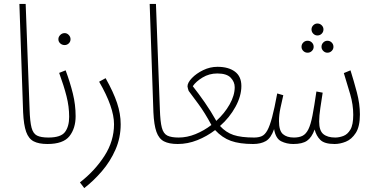

<svg xmlns="http://www.w3.org/2000/svg" viewBox="-20 -730 1924 980"><path d="M222 5Q178 5 152 -8.5Q126 -22 113.5 -57Q101 -92 98 -157L79 -710H111L131 -172Q133 -109 141 -78.5Q149 -48 169 -38Q189 -28 227 -28Q240 -28 244 -23Q248 -18 248 -12Q248 -4 242.5 0.5Q237 5 222 5Z M310 -500Q297 -500 287.5 -508.5Q278 -517 278 -530Q278 -542 287.5 -551.5Q297 -561 310 -561Q322 -561 331 -551.5Q340 -542 340 -530Q340 -517 331 -508.5Q322 -500 310 -500Z M222 5 227 -28Q291 -28 312 -56.5Q333 -85 333 -134Q333 -186 319.5 -239Q306 -292 282 -358L315 -371Q338 -309 352 -252Q366 -195 366 -137Q366 -75 334.5 -35Q303 5 222 5Z M410 230 388 201Q464 142 513 66Q562 -10 562 -96Q562 -182 486 -313L519 -331Q559 -260 577.5 -204.5Q596 -149 596 -96Q596 -27 569.5 33.5Q543 94 500 144Q457 194 410 230Z M887 5Q843 5 817 -8.5Q791 -22 778.5 -57Q766 -92 763 -157L744 -710H776L796 -172Q798 -109 806 -78.5Q814 -48 834 -38Q854 -28 892 -28Q905 -28 909 -23Q913 -18 913 -12Q913 -4 907.5 0.5Q902 5 887 5Z M887 5 892 -28Q935 -28 978 -45.5Q1021 -63 1059 -92Q1026 -154 992 -200Q958 -246 943 -266Q942 -268 939.5 -277Q937 -286 937 -289Q937 -308 959.5 -331.5Q982 -355 1017 -372Q1052 -389 1090 -389Q1146 -389 1179 -364.5Q1212 -340 1212 -291Q1212 -240 1182 -185Q1152 -130 1103 -87Q1133 -54 1172 -41Q1211 -28 1277 -28Q1298 -28 1298 -12Q1298 5 1272 5Q1203 5 1158.5 -11Q1114 -27 1078 -66Q1036 -34 987 -14.5Q938 5 887 5ZM964 -290Q994 -252 1025 -207.5Q1056 -163 1084 -113Q1126 -151 1152 -197Q1178 -243 1178 -285Q1178 -312 1157.5 -333.5Q1137 -355 1089 -355Q1048 -355 1014 -334.5Q980 -314 964 -290Z M1600 -549Q1588 -549 1579 -558Q1570 -567 1570 -580Q1570 -592 1579 -601Q1588 -610 1600 -610Q1613 -610 1622 -601Q1631 -592 1631 -580Q1631 -567 1622 -558Q1613 -549 1600 -549ZM1550 -461Q1537 -461 1528 -470Q1519 -479 1519 -491Q1519 -504 1528 -513Q1537 -522 1550 -522Q1563 -522 1572 -513Q1581 -504 1581 -491Q1581 -479 1572 -470Q1563 -461 1550 -461ZM1651 -461Q1639 -461 1630 -470Q1621 -479 1621 -491Q1621 -504 1630 -513Q1639 -522 1651 -522Q1664 -522 1673 -513Q1682 -504 1682 -491Q1682 -479 1673 -470Q1664 -461 1651 -461Z M1272 5 1277 -28Q1300 -28 1316 -35Q1332 -42 1344.5 -64.5Q1357 -87 1369 -132Q1381 -177 1395 -253L1426 -244Q1419 -214 1411.5 -179Q1404 -144 1404 -112Q1404 -63 1424 -45.5Q1444 -28 1480 -28Q1507 -28 1524.5 -37Q1542 -46 1554 -70Q1566 -94 1575 -140.5Q1584 -187 1595 -263L1627 -257Q1621 -219 1615 -178.5Q1609 -138 1609 -110Q1609 -63 1630.5 -45.5Q1652 -28 1691 -28Q1711 -28 1732.5 -36Q1754 -44 1768.5 -68.5Q1783 -93 1783 -144Q1783 -196 1767.5 -249Q1752 -302 1735 -357L1769 -371Q1786 -317 1801.5 -258.5Q1817 -200 1817 -146Q1817 -84 1796 -51.5Q1775 -19 1745.5 -7Q1716 5 1688 5Q1636 5 1615 -16Q1594 -37 1586 -69Q1571 -28 1547 -11.5Q1523 5 1477 5Q1443 5 1415 -9Q1387 -23 1379 -71Q1363 -25 1337 -10Q1311 5 1272 5Z"/></svg>

Font: Noto Sans Arabic ExtCond ExtLt
Style: Regular
Weight: 200
Width: 2
Designer: Monotype Design Team, Nadine Chahine, Nizar Qandah and Khaled Hosny
Foundry: Monotype Imaging Inc.
Version: Version 2.012; ttfautohint (v1.8.4.7-5d5b)